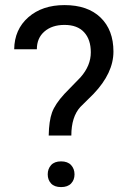

<svg xmlns="http://www.w3.org/2000/svg" viewBox="-20 -741 512 766"><path d="M174.3 -200.2H264.6C264.6 -249.7 276.5 -287.6 300.3 -314L353.5 -366.7C406.2 -422 432.6 -478.2 432.6 -535.2C432.6 -592.8 415.4 -638.1 381.1 -671.1C346.8 -704.2 298.8 -720.7 237.3 -720.7C178.1 -720.7 130 -704.5 93 -672.1C56.1 -639.7 37.3 -597.2 36.6 -544.4H127C127 -574.1 137 -597.7 157.2 -615.2C177.4 -632.8 204.1 -641.6 237.3 -641.6C271.5 -641.6 297.5 -631.9 315.4 -612.5C333.3 -593.2 342.3 -566.4 342.3 -532.2C342.3 -496.7 328.6 -463.5 301.3 -432.6L237.3 -366.7C212.2 -339.4 195.6 -314.5 187.5 -292C179.4 -269.5 175 -238.9 174.3 -200.2ZM170.4 -45.4C170.4 -30.8 174.9 -18.6 183.8 -9C192.8 0.6 206.1 5.4 223.6 5.4C241.2 5.4 254.6 0.6 263.7 -9C272.8 -18.6 277.3 -30.8 277.3 -45.4C277.3 -60.1 272.8 -72.3 263.7 -82.3C254.6 -92.2 241.2 -97.2 223.6 -97.2C206.1 -97.2 192.8 -92.2 183.8 -82.3C174.9 -72.3 170.4 -60.1 170.4 -45.4Z"/></svg>

Font: Roboto1
Style: rg
Weight: 400
Designer: Google
Version: Version 2.137; 2017